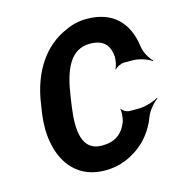

<svg xmlns="http://www.w3.org/2000/svg" viewBox="-108 -819 882 928"><g transform="rotate(-15 333.5 -355.5)"><path d="M322 -110C221 -110 212 -211 229 -332L236 -379C254 -507 293 -601 391 -601C456 -601 487 -571 492 -511C493 -495 487 -461 479 -450L481 -448C489 -459 513 -470 527 -470H571C602 -470 647 -455 664 -441L667 -444C650 -458 629 -495 625 -525C610 -647 536 -721 408 -721C370 -721 334 -713 301 -697C187 -649 110 -536 88 -378L81 -332C74 -279 75 -232 83 -190C104 -74 178 10 306 10C343 10 376 4 408 -9C481 -38 546 -96 579 -186C590 -214 619 -248 639 -261L636 -264C617 -251 569 -237 540 -237H494C480 -237 459 -248 455 -259L452 -256C457 -246 453 -212 448 -196C426 -138 386 -110 322 -110Z"/></g></svg>

Font: Asimov
Style: EdgeNarIt
Weight: 500
Designer: Google
Version: Version 2.000980: 2014